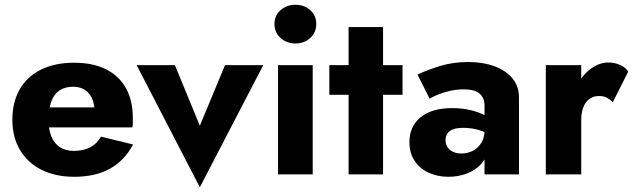

<svg xmlns="http://www.w3.org/2000/svg" viewBox="-20 -734 2669 808"><path d="M293 10Q381 10 442.5 -24Q504 -58 540 -126L405 -159Q388 -129 359.5 -114Q331 -99 291 -99Q256 -99 232 -114.5Q208 -130 196 -160Q184 -190 184 -232Q185 -278 196.5 -308.5Q208 -339 231 -354Q254 -369 288 -369Q315 -369 335 -357Q355 -345 366 -323Q377 -301 377 -271Q377 -264 373.5 -253.5Q370 -243 365 -236L401 -282H117V-198H537Q539 -205 539 -215.5Q539 -226 539 -237Q539 -311 510 -363Q481 -415 426 -442.5Q371 -470 291 -470Q211 -470 152.5 -441Q94 -412 63 -358Q32 -304 32 -230Q32 -157 64 -103Q96 -49 154.5 -19.5Q213 10 293 10Z M555 -460 821 54 1088 -460H927L821 -205L716 -460Z M1135 -633Q1135 -597 1161 -574Q1187 -551 1223 -551Q1260 -551 1285.5 -574Q1311 -597 1311 -633Q1311 -669 1285.5 -691.5Q1260 -714 1223 -714Q1187 -714 1161 -691.5Q1135 -669 1135 -633ZM1150 -460V0H1296V-460Z M1366 -460V-335H1674V-460ZM1447 -620V0H1592V-620Z M1855 -144Q1855 -161 1863 -172.5Q1871 -184 1887 -190Q1903 -196 1930 -196Q1965 -196 1996.5 -186.5Q2028 -177 2052 -159V-226Q2040 -239 2016 -251Q1992 -263 1958.5 -271Q1925 -279 1883 -279Q1797 -279 1750 -240.5Q1703 -202 1703 -136Q1703 -89 1725.5 -56Q1748 -23 1785.5 -6.5Q1823 10 1867 10Q1911 10 1949 -5.5Q1987 -21 2011 -51.5Q2035 -82 2035 -126L2019 -186Q2019 -154 2005 -132Q1991 -110 1969 -99Q1947 -88 1921 -88Q1903 -88 1888 -94.5Q1873 -101 1864 -113.5Q1855 -126 1855 -144ZM1788 -319Q1798 -325 1820 -334.5Q1842 -344 1871.5 -351Q1901 -358 1932 -358Q1953 -358 1969.5 -354Q1986 -350 1997 -341Q2008 -332 2013.5 -319.5Q2019 -307 2019 -290V0H2164V-324Q2164 -372 2136 -405Q2108 -438 2060 -455.5Q2012 -473 1951 -473Q1886 -473 1831 -456Q1776 -439 1737 -420Z M2426 -460H2277V0H2426ZM2559 -304 2624 -433Q2612 -451 2589 -461Q2566 -471 2541 -471Q2503 -471 2468 -446Q2433 -421 2411.5 -378Q2390 -335 2390 -280L2426 -227Q2426 -260 2435 -283Q2444 -306 2461 -318Q2478 -330 2500 -330Q2520 -330 2533.5 -323Q2547 -316 2559 -304Z"/></svg>

Font: Glinicke Jost Bold
Style: Bold
Weight: 700
Version: Version 3.710